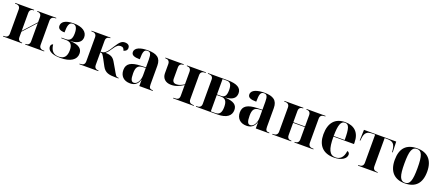

<svg xmlns="http://www.w3.org/2000/svg" viewBox="82 -1711 6580 2883"><g transform="rotate(20 3372.0 -269.5)"><path d="M17 0H320V-10H318C291 -10 252 -18 252 -75V-161L439 -366V-75C439 -18 400 -10 373 -10H371V0H674V-10H662C633 -10 591 -18 591 -75V-461C591 -518 633 -526 662 -526H674V-536H371V-526H373C400 -526 439 -518 439 -461V-380L252 -175V-461C252 -518 291 -526 318 -526H320V-536H17V-526H29C58 -526 100 -518 100 -461V-75C100 -18 58 -10 29 -10H17Z M934 9C1096 9 1185 -52 1185 -149C1185 -222 1137 -274 992 -280V-282C1123 -285 1167 -342 1167 -406C1167 -491 1088 -548 950 -548C804 -548 758 -495 758 -442C758 -404 782 -373 864 -373C864 -480 879 -538 940 -538C988 -538 1014 -500 1014 -412C1014 -322 985 -284 916 -284H848V-274H915C994 -274 1031 -242 1031 -148C1031 -57 996 -1 906 -1C832 -1 777 -36 765 -146C743 -140 730 -123 730 -98C730 -47 778 9 934 9Z M1237 0H1540V-10H1538C1511 -10 1472 -18 1472 -75V-276C1506 -274 1512 -262 1551 -190L1602 -95C1647 -12 1710 0 1820 0H1862V-10H1859C1814 -10 1811 -33 1760 -120L1705 -214C1670 -274 1629 -295 1546 -295C1575 -318 1594 -342 1627 -393C1663 -449 1692 -469 1728 -469C1767 -469 1783 -448 1788 -418C1820 -421 1847 -444 1847 -481C1847 -512 1827 -542 1771 -542C1720 -542 1690 -515 1636 -429C1603 -377 1584 -346 1568 -330C1531 -293 1515 -287 1472 -286V-461C1472 -518 1511 -526 1538 -526H1540V-536H1237V-526H1249C1278 -526 1320 -518 1320 -461V-75C1320 -18 1278 -10 1249 -10H1237Z M2047 10C2111 10 2167 -15 2193 -101H2195V0H2409V-10H2405C2360 -10 2345 -26 2345 -81V-379C2345 -504 2275 -549 2135 -549C2022 -549 1929 -520 1929 -448C1929 -398 1975 -380 2064 -380C2064 -501 2079 -539 2132 -539C2177 -539 2193 -512 2193 -425V-298L2111 -295C1961 -290 1887 -249 1887 -146C1887 -51 1947 10 2047 10ZM2098 -18C2060 -18 2042 -52 2042 -149C2042 -243 2068 -282 2148 -286L2193 -288V-171C2193 -93 2156 -18 2098 -18Z M2735 0H3065V-10H3054C3015 -10 2982 -23 2982 -77V-459C2982 -513 3015 -526 3054 -526H3065V-536H2762V-526H2764C2800 -526 2830 -512 2830 -458V-259C2778 -227 2748 -215 2707 -215C2665 -215 2643 -237 2643 -283V-459C2643 -515 2679 -526 2709 -526H2711V-536H2417V-526H2420C2463 -526 2491 -507 2491 -458V-312C2491 -234 2543 -180 2635 -180C2713 -180 2764 -207 2830 -247V-77C2830 -18 2796 -10 2752 -10H2735Z M3099 0H3444C3593 0 3660 -61 3660 -149C3660 -232 3602 -271 3466 -278V-280C3580 -288 3633 -329 3633 -408C3633 -491 3563 -536 3414 -536H3099V-526H3111C3139 -526 3182 -518 3182 -465V-75C3182 -18 3140 -10 3111 -10H3099ZM3401 -281H3334V-526H3401C3458 -526 3483 -489 3483 -404C3483 -318 3458 -281 3401 -281ZM3405 -10H3334V-271H3400C3471 -271 3501 -232 3501 -141C3501 -49 3472 -10 3405 -10Z M3908 10C3972 10 4028 -15 4054 -101H4056V0H4270V-10H4266C4221 -10 4206 -26 4206 -81V-379C4206 -504 4136 -549 3996 -549C3883 -549 3790 -520 3790 -448C3790 -398 3836 -380 3925 -380C3925 -501 3940 -539 3993 -539C4038 -539 4054 -512 4054 -425V-298L3972 -295C3822 -290 3748 -249 3748 -146C3748 -51 3808 10 3908 10ZM3959 -18C3921 -18 3903 -52 3903 -149C3903 -243 3929 -282 4009 -286L4054 -288V-171C4054 -93 4017 -18 3959 -18Z M4319 0H4622V-10H4620C4593 -10 4554 -18 4554 -75V-271H4741V-75C4741 -18 4702 -10 4675 -10H4673V0H4976V-10H4964C4935 -10 4893 -18 4893 -75V-461C4893 -518 4935 -526 4964 -526H4976V-536H4673V-526H4675C4702 -526 4741 -518 4741 -461V-281H4554V-461C4554 -518 4593 -526 4620 -526H4622V-536H4319V-526H4331C4360 -526 4402 -518 4402 -461V-75C4402 -18 4360 -10 4331 -10H4319Z M5304 10C5436 10 5501 -48 5501 -105C5501 -127 5491 -146 5464 -152C5451 -42 5397 -1 5327 -1C5232 -1 5194 -82 5194 -284H5522V-308C5522 -467 5433 -549 5288 -549C5130 -549 5040 -453 5040 -265C5040 -91 5131 10 5304 10ZM5370 -294H5194C5195 -475 5223 -539 5288 -539C5352 -539 5370 -475 5370 -294Z M5689 0H6002V-10H5991C5955 -10 5924 -24 5924 -77V-526H5959C6055 -526 6088 -495 6098 -396L6101 -365H6111L6105 -536H5590L5584 -365H5594L5597 -396C5607 -495 5640 -526 5737 -526H5772V-77C5772 -24 5739 -10 5700 -10H5689Z M6436 10C6607 10 6697 -82 6697 -270C6697 -458 6599 -549 6439 -549C6267 -549 6178 -458 6178 -270C6178 -82 6276 10 6436 10ZM6438 0C6360 0 6333 -70 6333 -270C6333 -469 6360 -539 6437 -539C6515 -539 6542 -469 6542 -270C6542 -70 6515 0 6438 0Z"/></g></svg>

Font: Noto Serif Display
Style: Bold
Weight: 700
Designer: Monotype Design Team
Foundry: Monotype Imaging Inc.
Version: Version 2.009